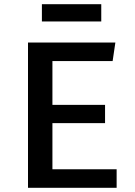

<svg xmlns="http://www.w3.org/2000/svg" viewBox="-20 -892 640 912"><path d="M229 -394H479V-307H229V-88H534V0H113V-690H528L515 -602H229ZM179 -790V-872H461V-790Z"/></svg>

Font: Fira Mono Medium
Style: Regular
Weight: 500
Designer: Carrois Corporate & Edenspiekermann AG
Foundry: Carrois Corporate GbR & Edenspiekermann AG
Version: Version 3.206